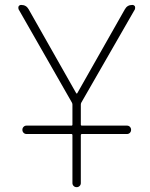

<svg xmlns="http://www.w3.org/2000/svg" viewBox="-20 -567 612 783"><path d="M87.9 -20.5Q81.1 -20.5 76.2 -25.4Q71.3 -30.3 71.3 -37.6Q71.3 -44.9 76.2 -49.8Q81.1 -54.7 87.9 -54.7H271.5Q275.4 -54.7 275.4 -58.6V-140.6Q275.4 -144.5 273.4 -148.4L55.7 -529.3Q54.7 -532.2 54.7 -535.2Q54.7 -538.1 55.7 -541Q59.6 -546.9 66.4 -546.9Q86.9 -546.9 96.7 -529.3L291 -186.5Q292 -185.5 293 -185.5Q293.9 -185.5 294.9 -186.5L489.3 -529.3Q499 -546.9 519.5 -546.9Q526.4 -546.9 530.3 -541Q531.2 -538.1 531.2 -535.2Q531.2 -532.2 530.3 -529.3L311.5 -148.4Q309.6 -144.5 309.6 -140.6V-58.6Q309.6 -54.7 314.5 -54.7H498Q504.9 -54.7 509.8 -49.8Q514.6 -44.9 514.6 -37.6Q514.6 -30.3 509.8 -25.4Q504.9 -20.5 498 -20.5H314.5Q309.6 -20.5 309.6 -15.6V179.7Q309.6 186.5 304.7 191.4Q299.8 196.3 292.5 196.3Q285.2 196.3 280.3 191.4Q275.4 186.5 275.4 179.7V-15.6Q275.4 -20.5 271.5 -20.5Z"/></svg>

Font: Gen Jyuu Gothic ExtraLight
Style: Regular
Weight: 100
Designer: [Source Han Sans]
Ryoko NISHIZUKA  (kana & ideographs); Paul D. Hunt (Latin, Greek & Cyrillic); Wenlong ZHANG  (bopomofo
Version: Version 1.002.20150607